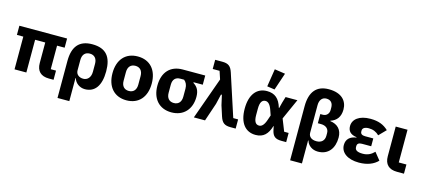

<svg xmlns="http://www.w3.org/2000/svg" viewBox="-71 -1470 5141 2324"><g transform="rotate(15 2499.5 -308.0)"><path d="M526 -115V-410H621V-525H23V-410H103V0H251V-410H378V-153C378 -53 432 0 534 0H592V-115Z M695 -263V200H843V-88H848C863 -31 921 12 986 12C1112 12 1181 -85 1181 -263C1181 -441 1111 -537 935 -537C769 -537 695 -441 695 -263ZM935 -105C884 -105 843 -134 843 -185V-316C843 -382 877 -420 935 -420C993 -420 1027 -382 1027 -316V-217C1027 -144 986 -105 935 -105Z M1506 12C1660 12 1752 -94 1752 -263C1752 -432 1660 -537 1506 -537C1352 -537 1260 -432 1260 -263C1260 -94 1352 12 1506 12ZM1506 -105C1448 -105 1414 -143 1414 -209V-316C1414 -382 1448 -420 1506 -420C1564 -420 1598 -382 1598 -316V-209C1598 -143 1564 -105 1506 -105Z M2237 -410H2352V-525H2070C1916 -525 1824 -426 1824 -257C1824 -94 1916 12 2070 12C2224 12 2316 -94 2316 -247C2316 -325 2289 -370 2237 -402ZM2070 -410H2118C2146 -388 2162 -354 2162 -310V-209C2162 -143 2128 -105 2070 -105C2012 -105 1978 -143 1978 -209V-310C1978 -376 2012 -410 2070 -410Z M2505 -625 2538 -525 2350 0H2490L2567 -228L2596 -352H2607L2635 -228L2677 -98C2701 -25 2734 0 2810 0H2874V-115H2813L2641 -642C2617 -715 2584 -740 2508 -740H2419V-625Z M3206 -579 3279 -796 3146 -816 3111 -593ZM3507 0V-115H3451L3391 -266L3507 -525H3359L3336 -448L3318 -377H3314C3282 -487 3223 -537 3125 -537C2997 -537 2917 -440 2917 -262C2917 -84 2997 12 3125 12C3223 12 3276 -42 3308 -148H3311L3320 -104C3336 -26 3370 0 3448 0ZM3138 -108C3094 -108 3071 -143 3071 -223V-302C3071 -382 3094 -417 3138 -417C3170 -417 3198 -390 3220 -326L3242 -263L3220 -199C3198 -135 3170 -108 3138 -108Z M3610 -478V200H3758V-88H3763C3778 -31 3834 12 3906 12C4037 12 4106 -83 4106 -217C4106 -314 4051 -372 3957 -384V-389C4033 -413 4075 -470 4075 -560C4075 -665 4006 -752 3842 -752C3687 -752 3610 -656 3610 -478ZM3818 -435V-320H3857C3919 -320 3957 -287 3957 -234V-200C3957 -140 3919 -105 3857 -105C3797 -105 3758 -134 3758 -185V-531C3758 -597 3792 -635 3842 -635C3900 -635 3926 -598 3926 -544V-514C3926 -467 3893 -435 3851 -435Z M4655 -75 4581 -167C4542 -127 4499 -104 4438 -104C4367 -104 4339 -124 4339 -162V-173C4339 -204 4360 -218 4398 -218H4514V-316H4411C4373 -316 4352 -330 4352 -361V-371C4352 -402 4379 -421 4432 -421C4484 -421 4527 -402 4561 -368L4646 -455C4590 -509 4522 -537 4421 -537C4280 -537 4203 -473 4203 -388C4203 -326 4238 -288 4314 -278V-273C4238 -263 4190 -222 4190 -148C4190 -51 4279 12 4420 12C4525 12 4604 -21 4655 -75Z M4983 0V-115H4887V-525H4739V-153C4739 -53 4793 0 4895 0Z"/></g></svg>

Font: Braiins Sans
Style: Bold
Weight: 700
Designer: Mike Abbink, Paul van der Laan, Pieter van Rosmalen, Jiri Chlebus, Lubos Buracinsky
Foundry: Bold Monday, Sudetype
Version: Version 1.000;hotconv 1.0.109;makeotfexe 2.5.65596